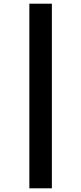

<svg xmlns="http://www.w3.org/2000/svg" viewBox="-20 -731 437 1040"><path d="M139 -711H261V289H139Z"/></svg>

Font: Ysabeau Ultrabold
Style: Regular
Weight: 800
Designer: Christian Thalmann (Catharsis Fonts)
Version: Version 0.003